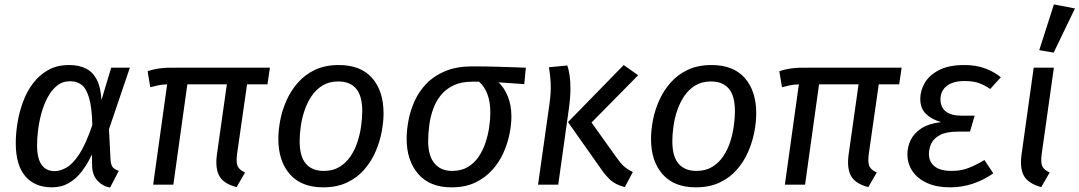

<svg xmlns="http://www.w3.org/2000/svg" viewBox="-20 -832 4863 865"><path d="M291 -539Q336 -539 367.5 -523Q399 -507 416.5 -472.5Q434 -438 437 -381L481 -527H565L471 -250L478 -113Q479 -93 486 -81.5Q493 -70 515 -62L476 13Q444 8 420 -17Q396 -42 395 -85L394 -136Q375 -95 349.5 -61Q324 -27 290.5 -7.5Q257 12 214 12Q137 12 94 -38Q51 -88 51 -188Q51 -231 59 -279.5Q67 -328 84 -374Q101 -420 129 -457Q157 -494 197 -516.5Q237 -539 291 -539ZM296 -466Q262 -466 237 -446Q212 -426 194.5 -393Q177 -360 166.5 -321.5Q156 -283 151.5 -245.5Q147 -208 147 -179Q147 -118 167.5 -89.5Q188 -61 226 -61Q251 -61 279.5 -77Q308 -93 337.5 -138Q367 -183 396 -269Q394 -348 381.5 -390.5Q369 -433 348 -449.5Q327 -466 296 -466Z M774 -527H1196L1185 -452H1093L1048 -138Q1043 -99 1051 -82.5Q1059 -66 1084 -55L1046 11Q988 -4 968.5 -38.5Q949 -73 957 -134L1002 -452H824L761 0H670L733 -452Q708 -451 692.5 -447.5Q677 -444 657 -439L645 -511Q670 -520 700.5 -524Q731 -528 774 -527Z M1436 12Q1338 12 1286 -47Q1234 -106 1234 -206Q1234 -245 1242.5 -290Q1251 -335 1270.5 -379Q1290 -423 1322 -459.5Q1354 -496 1399.5 -517.5Q1445 -539 1507 -539Q1605 -539 1656.5 -480.5Q1708 -422 1708 -321Q1708 -283 1699.5 -238Q1691 -193 1672 -149Q1653 -105 1621.5 -68.5Q1590 -32 1544 -10Q1498 12 1436 12ZM1439 -62Q1480 -62 1509.5 -80Q1539 -98 1559 -127.5Q1579 -157 1590.5 -192.5Q1602 -228 1607 -264.5Q1612 -301 1612 -331Q1612 -400 1584.5 -432.5Q1557 -465 1504 -465Q1463 -465 1433.5 -447Q1404 -429 1384 -399.5Q1364 -370 1352 -334.5Q1340 -299 1335 -262.5Q1330 -226 1330 -196Q1330 -127 1358 -94.5Q1386 -62 1439 -62Z M2108 -533Q2138 -533 2169.5 -532.5Q2201 -532 2233 -531Q2265 -530 2294.5 -529Q2324 -528 2349 -527L2342 -453L2226 -461Q2251 -438 2267.5 -398.5Q2284 -359 2284 -306Q2284 -271 2275.5 -228.5Q2267 -186 2248 -143.5Q2229 -101 2197.5 -66Q2166 -31 2121 -9.5Q2076 12 2014 12Q1916 12 1864 -48.5Q1812 -109 1812 -206Q1812 -246 1820.5 -290.5Q1829 -335 1848.5 -378Q1868 -421 1902 -456Q1936 -491 1987 -512Q2038 -533 2108 -533ZM2138 -464H2108Q2058 -464 2023.5 -447.5Q1989 -431 1966.5 -403.5Q1944 -376 1931.5 -341Q1919 -306 1914 -268.5Q1909 -231 1909 -195Q1909 -131 1937 -96.5Q1965 -62 2017 -62Q2058 -62 2087.5 -79.5Q2117 -97 2136.5 -126Q2156 -155 2167.5 -190Q2179 -225 2184 -260Q2189 -295 2189 -324Q2189 -375 2175 -410Q2161 -445 2138 -464Z M2539 -282 2790 -539 2855 -493 2645 -280 2752 -130Q2773 -100 2788 -85.5Q2803 -71 2831 -57L2795 11Q2752 0 2728.5 -22.5Q2705 -45 2687 -72ZM2453 -529 2536 -537Q2542 -519 2546 -493.5Q2550 -468 2550 -430Q2550 -392 2542 -336L2495 0H2404L2455 -360Q2463 -418 2461 -457Q2459 -496 2453 -529Z M3115 12Q3017 12 2965 -47Q2913 -106 2913 -206Q2913 -245 2921.5 -290Q2930 -335 2949.5 -379Q2969 -423 3001 -459.5Q3033 -496 3078.5 -517.5Q3124 -539 3186 -539Q3284 -539 3335.5 -480.5Q3387 -422 3387 -321Q3387 -283 3378.5 -238Q3370 -193 3351 -149Q3332 -105 3300.5 -68.5Q3269 -32 3223 -10Q3177 12 3115 12ZM3118 -62Q3159 -62 3188.5 -80Q3218 -98 3238 -127.5Q3258 -157 3269.5 -192.5Q3281 -228 3286 -264.5Q3291 -301 3291 -331Q3291 -400 3263.5 -432.5Q3236 -465 3183 -465Q3142 -465 3112.5 -447Q3083 -429 3063 -399.5Q3043 -370 3031 -334.5Q3019 -299 3014 -262.5Q3009 -226 3009 -196Q3009 -127 3037 -94.5Q3065 -62 3118 -62Z M3620 -527H4042L4031 -452H3939L3894 -138Q3889 -99 3897 -82.5Q3905 -66 3930 -55L3892 11Q3834 -4 3814.5 -38.5Q3795 -73 3803 -134L3848 -452H3670L3607 0H3516L3579 -452Q3554 -451 3538.5 -447.5Q3523 -444 3503 -439L3491 -511Q3516 -520 3546.5 -524Q3577 -528 3620 -527Z M4260 12Q4201 12 4158 -7Q4115 -26 4091.5 -60Q4068 -94 4068 -137Q4068 -170 4082.5 -200.5Q4097 -231 4130 -253Q4163 -275 4220 -282Q4177 -294 4151.5 -319Q4126 -344 4126 -387Q4126 -423 4146 -458Q4166 -493 4210 -516Q4254 -539 4325 -539Q4378 -539 4419 -523.5Q4460 -508 4489 -484L4441 -431Q4417 -448 4391 -457.5Q4365 -467 4325 -467Q4288 -467 4264 -456Q4240 -445 4228.5 -426.5Q4217 -408 4217 -385Q4217 -348 4241.5 -329.5Q4266 -311 4309 -311H4371L4350 -239H4297Q4245 -239 4216.5 -224.5Q4188 -210 4176.5 -187Q4165 -164 4165 -138Q4165 -103 4190.5 -82.5Q4216 -62 4268 -62Q4308 -62 4341.5 -74.5Q4375 -87 4415 -111L4455 -51Q4414 -22 4364.5 -5Q4315 12 4260 12Z M4637 -527H4728L4673 -138Q4668 -99 4676 -82.5Q4684 -66 4709 -55L4671 11Q4613 -5 4593.5 -39Q4574 -73 4582 -134ZM4662 -606 4728 -812 4823 -794 4727 -595Z"/></svg>

Font: Fira Sans Variable
Style: Italic
Weight: 397
Italic angle: -8°
Designer: Carrois Corporate & Edenspiekermann AG
Foundry: Carrois Corporate GbR & Edenspiekermann AG
Version: Version 4.202